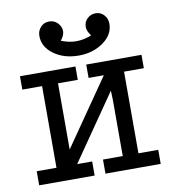

<svg xmlns="http://www.w3.org/2000/svg" viewBox="-76 -727 713 794"><g transform="rotate(-10 280.5 -330.0)"><path d="M24.9 0V-59.1H107.9V-401.9H24.9V-458H257.8V-401.9H174.8V-124L367.2 -401.9H303.2V-458H535.2V-401.9H452.1V-59.1H535.2V0H303.2V-59.1H386.2V-293.9L384.8 -334L194.8 -59.1H257.8V0ZM132.8 -607.9Q132.8 -629.9 147 -645Q161.1 -660.2 183.1 -660.2Q204.1 -660.2 218.5 -645Q232.9 -629.9 232.9 -610.8Q232.9 -593.8 216.8 -573.2Q250 -560.1 279.8 -560.1Q310.5 -560.1 344.2 -573.2Q328.1 -594.2 328.1 -610.8Q328.1 -632.8 343 -646.5Q357.9 -660.2 377.9 -660.2Q398.9 -660.2 412.8 -645Q426.8 -629.9 426.8 -607.9Q426.8 -562 383.3 -531Q339.8 -500 279.8 -500Q217.8 -500 175.3 -531Q132.8 -562 132.8 -607.9Z"/></g></svg>

Font: CMU Concrete
Style: Roman
Weight: 500
Version: Version 0.7.0